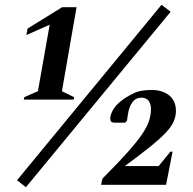

<svg xmlns="http://www.w3.org/2000/svg" viewBox="-20 -770 804 800"><path d="M79 -355 81 -365 138 -390 187 -667 90 -624 95 -651 239 -740H299L238 -390L289 -365L287 -355ZM51 -19 653 -750 691 -721 88 10ZM401 0 407 -26Q473 -92 513 -137Q553 -182 573.5 -213Q594 -244 601.5 -268Q609 -292 609 -317Q609 -336 599.5 -349.5Q590 -363 569 -363Q546 -363 532 -344.5Q518 -326 513 -294L509 -267L502 -259H458Q448 -259 443 -263.5Q438 -268 440 -284Q444 -303 457 -321.5Q470 -340 499 -360Q520 -374 544 -384.5Q568 -395 612 -395Q658 -395 685.5 -372Q713 -349 713 -308Q713 -285 703.5 -263.5Q694 -242 670.5 -217Q647 -192 605.5 -158.5Q564 -125 500 -78H641L690 -138H699L672 0Z"/></svg>

Font: Spectral
Style: Bold Italic
Weight: 700
Italic angle: -10°
Designer: Jean-Baptiste Levee
Foundry: Production Type
Version: Version 2.001